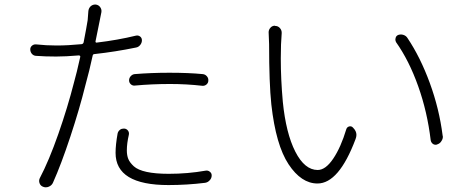

<svg xmlns="http://www.w3.org/2000/svg" viewBox="-20 -799 2040 833"><path d="M564.5 -427.7Q554.7 -426.8 547.4 -433.6Q540 -440.4 540 -450.2Q540 -460.9 547.4 -468.8Q554.7 -476.6 564.5 -477.5Q635.7 -483.4 714.8 -483.4Q798.8 -483.4 859.4 -477.5Q870.1 -476.6 877.4 -468.3Q884.8 -460 883.8 -449.2Q883.8 -439.5 876 -432.6Q868.2 -425.8 857.4 -426.8Q789.1 -434.6 717.8 -434.6Q638.7 -434.6 564.5 -427.7ZM570.3 -644.5Q580.1 -646.5 587.9 -640.6Q595.7 -634.8 595.7 -624Q595.7 -613.3 588.4 -604Q581.1 -594.7 570.3 -592.8Q479.5 -574.2 390.6 -564.5Q382.8 -564.5 381.8 -556.6Q368.2 -493.2 350.6 -429.7Q325.2 -327.1 285.2 -206.1Q245.1 -85 210 -6.8Q205.1 4.9 192.4 10.7Q185.5 13.7 178.7 13.7Q172.9 13.7 168 11.7Q156.2 7.8 151.9 -3.4Q147.5 -14.6 152.3 -25.4Q192.4 -101.6 232.9 -217.3Q273.4 -333 300.8 -440.4Q312.5 -481.4 328.1 -551.8Q329.1 -554.7 327.1 -556.6Q325.2 -558.6 322.3 -558.6Q264.6 -553.7 223.6 -553.7Q175.8 -553.7 137.7 -556.6Q127 -556.6 119.1 -564.5Q111.3 -573.2 111.3 -585Q111.3 -594.7 119.1 -601.1Q127 -607.4 136.7 -606.4Q180.7 -601.6 225.6 -601.6Q274.4 -601.6 334 -607.4Q340.8 -608.4 342.8 -615.2Q355.5 -680.7 360.4 -711.9Q362.3 -731.4 363.3 -750Q364.3 -762.7 373 -771.5Q381.8 -779.3 392.6 -779.3Q393.6 -779.3 394.5 -779.3Q407.2 -778.3 414.6 -768.1Q421.9 -757.8 419.9 -746.1Q415 -722.7 412.1 -707Q409.2 -693.4 394.5 -620.1Q393.6 -617.2 395.5 -615.2Q397.5 -613.3 400.4 -614.3Q490.2 -625 570.3 -644.5ZM490.2 -219.7Q492.2 -229.5 501 -236.3Q507.8 -241.2 516.6 -241.2Q518.6 -241.2 519.5 -241.2Q529.3 -240.2 535.2 -232.4Q541 -224.6 539.1 -214.8Q530.3 -176.8 530.3 -146.5Q530.3 -125 536.6 -109.4Q543 -93.8 560.5 -77.6Q578.1 -61.5 616.2 -53.2Q654.3 -44.9 711.9 -44.9Q794.9 -44.9 872.1 -58.6Q882.8 -60.5 890.6 -53.7Q898.4 -47.9 898.4 -38.1Q898.4 -25.4 889.6 -16.6Q881.8 -7.8 870.1 -5.9Q791 3.9 710.9 3.9Q481.4 3.9 481.4 -135.7Q481.4 -170.9 490.2 -219.7Z M1145.5 -659.2Q1145.5 -669.9 1153.3 -678.7Q1161.1 -687.5 1172.9 -687.5Q1172.9 -687.5 1173.8 -686.5Q1186.5 -686.5 1194.8 -676.8Q1203.1 -667 1202.1 -654.3Q1200.2 -626 1199.2 -605.5Q1198.2 -576.2 1198.2 -545.9Q1198.2 -455.1 1207 -357.4Q1220.7 -220.7 1261.2 -141.1Q1301.8 -61.5 1358.4 -61.5Q1392.6 -61.5 1425.8 -110.8Q1459 -160.2 1482.4 -238.3Q1485.4 -248 1495.1 -250.5Q1504.9 -252.9 1511.7 -245.1Q1526.4 -230.5 1526.4 -213.9Q1526.4 -205.1 1522.5 -195.3Q1450.2 -2.9 1357.4 -2.9Q1287.1 -2.9 1231.9 -86.4Q1176.8 -169.9 1157.2 -345.7Q1147.5 -437.5 1147.5 -607.4ZM1698.2 -616.2Q1695.3 -622.1 1695.3 -627.9Q1695.3 -630.9 1696.3 -633.8Q1698.2 -643.6 1708 -647.5Q1713.9 -649.4 1719.7 -649.4Q1724.6 -649.4 1730.5 -647.5Q1742.2 -643.6 1748 -633.8Q1803.7 -550.8 1844.7 -439Q1885.7 -327.1 1900.4 -210.9Q1901.4 -208 1901.4 -206.1Q1901.4 -196.3 1895.5 -187.5Q1889.6 -176.8 1877.9 -172.9Q1874 -170.9 1870.1 -170.9Q1864.3 -170.9 1859.4 -173.8Q1850.6 -179.7 1848.6 -190.4Q1834 -313.5 1794.4 -424.8Q1754.9 -536.1 1698.2 -616.2Z"/></svg>

Font: Gen Jyuu Gothic Light
Style: Regular
Weight: 200
Designer: [Source Han Sans]
Ryoko NISHIZUKA  (kana & ideographs); Paul D. Hunt (Latin, Greek & Cyrillic); Wenlong ZHANG  (bopomofo
Version: Version 1.002.20150607